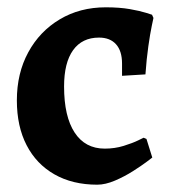

<svg xmlns="http://www.w3.org/2000/svg" viewBox="-20 -493 471 525"><path d="M245.9 12Q178.4 12 128.9 -16.2Q79.4 -44.4 52.8 -95.9Q26.1 -147.4 26.1 -218.5Q26.1 -292.7 57.3 -350Q88.4 -407.3 143.4 -440.1Q198.4 -473 269.3 -473Q306.7 -473 335 -468.1Q363.3 -463.1 379.5 -457.9Q395.7 -452.7 395.7 -452.7L399.6 -443.9Q399.6 -443.9 395.1 -422.7Q390.6 -401.5 385.6 -366.4Q380.6 -331.3 377.7 -289.6L313.7 -285.7V-319Q313.7 -353.7 297.3 -371.9Q280.9 -390.2 250.7 -390.2Q204.6 -390.2 179.9 -355.9Q155.2 -321.6 155.2 -256.5Q155.2 -174.5 184.1 -130.5Q212.9 -86.6 266.4 -86.6Q294 -86.6 318.4 -94.2Q342.8 -101.8 357.7 -109.1Q372.7 -116.4 372.7 -116.4L380.5 -113.1L396.4 -62.2Q396.4 -62.2 381.8 -51.1Q367.1 -40 343.7 -25.1Q320.4 -10.3 294.2 0.9Q268 12 245.9 12Z"/></svg>

Font: Alegreya
Style: Regular
Weight: 400
Designer: Juan Pablo del Peral
Foundry: Huerta Tipografica
Version: Version 2.009